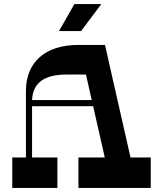

<svg xmlns="http://www.w3.org/2000/svg" viewBox="-20 -920 798 940"><path d="M476 -900H344L269 -768H377ZM619 -149 494 -700H363C203 -700 107 -617 107 -475V-149H40V0H261V-149H137V-400H436L493 -149H364V0H718V-149ZM137 -430C141 -516 198 -555 306 -555H401L429 -430Z"/></svg>

Font: Space Cowgirl Bold
Style: Regular
Weight: 700
Designer: Valery Marier
Foundry: Valery Marier
Version: Version 1.000;hotconv 1.0.109;makeotfexe 2.5.65596